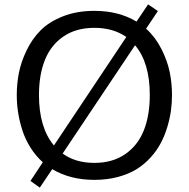

<svg xmlns="http://www.w3.org/2000/svg" viewBox="-20 -815 868 883"><path d="M57.1 -377.9Q57.1 -429.7 66.9 -479.7Q76.7 -529.8 102.1 -582.8Q127.4 -635.7 166.3 -675Q205.1 -714.4 269 -739.7Q333 -765.1 414.1 -765.1Q525.4 -765.1 607.9 -715.8L661.1 -794.9L706.1 -764.2L651.9 -683.1Q694.3 -645 722.2 -590.1Q750 -535.2 760.5 -483.4Q771 -431.6 771 -377.9Q771 -341.8 766.1 -305.9Q761.2 -270 749.5 -231Q737.8 -191.9 719.7 -157.5Q701.7 -123 673.1 -91.3Q644.5 -59.6 608.4 -37.1Q572.3 -14.6 522.5 -1.2Q472.7 12.2 414.1 12.2Q302.7 12.2 220.2 -37.1L163.1 47.9L120.1 17.1L176.8 -68.8Q144 -98.1 119.9 -136.7Q95.7 -175.3 82.5 -216.8Q69.3 -258.3 63.2 -298.1Q57.1 -337.9 57.1 -377.9ZM159.2 -377.9Q159.2 -228.5 228 -146L561 -645Q500 -687 414.1 -687Q330.6 -687 272.5 -647.7Q214.4 -608.4 186.8 -539.8Q159.2 -471.2 159.2 -377.9ZM268.1 -108.9Q326.7 -65.9 414.1 -65.9Q497.6 -65.9 555.7 -106Q613.8 -146 641.4 -215.3Q668.9 -284.7 668.9 -377.9Q668.9 -526.9 601.1 -606.9Z"/></svg>

Font: Standard
Style: Regular
Weight: 400
Designer: Bryce Wilner
Version: Version 2.000;PS 2.0;hotconv 16.6.51;makeotf.lib2.5.65220 DE